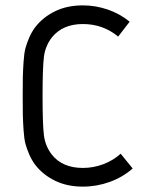

<svg xmlns="http://www.w3.org/2000/svg" viewBox="-20 -692 576 718"><path d="M290 -671.9Q337.4 -671.9 383.1 -656.2Q428.7 -640.6 464.8 -610.8L421.9 -555.2Q365.2 -602.1 290 -602.1Q213.9 -602.1 173.8 -551.8Q149.4 -520 144.3 -479.7Q139.2 -439.5 139.2 -333Q139.2 -226.1 144.3 -185.8Q149.4 -145.5 173.8 -113.8Q213.4 -64 290 -64Q329.1 -64 366.2 -77.9Q403.3 -91.8 431.2 -117.2L476.1 -62Q439 -29.3 390.4 -11.7Q341.8 5.9 290 5.9Q231 5.9 186 -16.1Q141.1 -38.1 112.8 -74.2Q98.6 -92.8 89.4 -114.3Q80.1 -135.7 75.2 -154.1Q70.3 -172.4 68.1 -205.6Q65.9 -238.8 65.4 -261.2Q64.9 -283.7 64.9 -333Q64.9 -382.3 65.4 -404.8Q65.9 -427.2 68.1 -460.4Q70.3 -493.7 75.2 -512Q80.1 -530.3 89.4 -551.8Q98.6 -573.2 112.8 -591.8Q141.1 -627.9 186 -649.9Q231 -671.9 290 -671.9Z"/></svg>

Font: Gidolinya
Style: Regular
Weight: 400
Version: Version 1.0.3